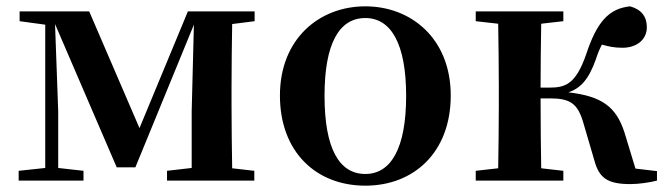

<svg xmlns="http://www.w3.org/2000/svg" viewBox="-20 -571 2111 607"><path d="M785 -504V-535H574L421 -166L262 -535H42V-504L123 -493V-40L39 -31V0H244V-31L164 -40V-220L154 -495L349 -42H408L593 -493L586 -219C586 -208 586 -100 586 -40L508 -31V0H784V-31L714 -39C713 -96 712 -179 712 -235V-300C712 -356 713 -438 714 -495Z M1135 16C1288 16 1405 -89 1405 -269C1405 -449 1280 -551 1135 -551C989 -551 865 -448 865 -269C865 -90 980 16 1135 16ZM1135 -21C1052 -21 1006 -102 1006 -268C1006 -433 1052 -514 1135 -514C1216 -514 1264 -433 1264 -268C1264 -102 1216 -21 1135 -21Z M1989 -38 1954 -153C1928 -233 1883 -267 1777 -279C1815 -292 1841 -319 1864 -384C1870 -403 1876 -417 1883 -430C1904 -424 1922 -420 1948 -420C1992 -420 2025 -445 2025 -485C2025 -518 2008 -541 1972 -551C1905 -544 1867 -502 1833 -399C1800 -304 1767 -294 1716 -294H1689C1689 -359 1690 -440 1691 -496L1761 -504V-535H1484V-504L1555 -496C1556 -439 1557 -356 1557 -300V-235C1557 -179 1556 -96 1555 -39L1484 -31V0H1761V-31L1691 -39C1690 -96 1689 -181 1689 -260H1718C1783 -260 1807 -244 1825 -180L1859 -64C1874 -8 1901 11 1973 11C2000 11 2033 6 2057 0V-30Z"/></svg>

Font: Source Han Serif
Style: Bold
Weight: 700
Designer: Ryoko NISHIZUKA 西塚涼子 (kana & ideographs); Frank Grießhammer (Latin, Greek & Cyrillic); Wenlong ZHANG 张文龙 (bopomofo); San
Foundry: Adobe Systems Incorporated
Version: Version 1.001;PS 1.001;hotconv 16.6.54;makeotf.lib2.5.65590